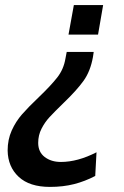

<svg xmlns="http://www.w3.org/2000/svg" viewBox="-20 -520 488 754"><path d="M365 -384H249L270 -500H385ZM345 -296Q335 -240 308 -202.5Q281 -165 231 -117Q193 -80 174.5 -60Q156 -40 143 -14.5Q130 11 130 41Q130 77 155.5 96.5Q181 116 219 116Q285 116 359 78L354 171Q314 192 271 203Q228 214 176 214Q96 214 53.5 174.5Q11 135 10 71Q10 28 26 -7.5Q42 -43 66.5 -71Q91 -99 133 -139Q180 -184 205 -216Q230 -248 237 -290L242 -316H348Z"/></svg>

Font: Cabin Medium
Style: Italic
Weight: 500
Italic angle: -7°
Designer: Pablo Impallari
Foundry: Pablo Impallari. http://www.impallari.com Igino Marini. http://www.ikern.com
Version: Version 2.200